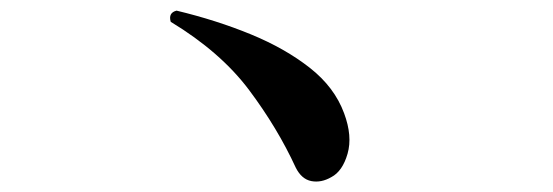

<svg xmlns="http://www.w3.org/2000/svg" viewBox="-20 -534 1040 361"><path d="M603 -201Q584 -190 565.5 -193.5Q547 -197 536 -219Q502 -293 448.5 -364.5Q395 -436 301 -493Q296 -510 312 -514Q387 -496 451.5 -469.5Q516 -443 562.5 -406.5Q609 -370 627 -321Q643 -278 633.5 -245Q624 -212 603 -201Z"/></svg>

Font: Zen Old Mincho
Style: Bold
Weight: 700
Designer: Yoshimichi Ohira
Foundry: Positype
Version: Version 1.500